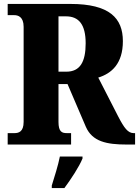

<svg xmlns="http://www.w3.org/2000/svg" viewBox="-20 -734 706 975"><path d="M19 0H341V-58H320C295 -58 277 -64 277 -115V-307H323L416 -90C449 -15 521 0 624 0H666V-58H659C630 -58 611 -83 580 -143L479 -340C547 -361 604 -411 604 -525C604 -642 536 -714 338 -714H19V-657H53C70 -657 100 -650 100 -598V-115C100 -64 74 -58 53 -58H19ZM317 -370H277V-651H315C380 -651 415 -610 415 -514C415 -419 386 -370 317 -370ZM243 208V221H307C339 178 382 113 399 71V61H284C276 103 255 170 243 208Z"/></svg>

Font: Noto Serif Armenian Condensed Black
Style: Regular
Weight: 900
Width: 3
Designer: Monotype Design Team
Foundry: Monotype Imaging Inc.
Version: Version 2.008